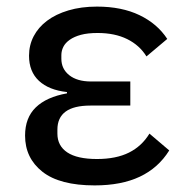

<svg xmlns="http://www.w3.org/2000/svg" viewBox="-20 -550 560 582"><path d="M493 -94Q460 -41 404 -14.5Q348 12 267 12Q161 12 108.5 -29.5Q56 -71 56 -139Q56 -193 88.5 -224.5Q121 -256 183 -267V-271Q128 -277 98 -305Q68 -333 68 -381Q68 -413 82 -440Q96 -467 122.5 -487Q149 -507 187.5 -518.5Q226 -530 274 -530Q349 -530 403 -504Q457 -478 487 -432L424 -379Q403 -413 365.5 -431.5Q328 -450 276 -450Q246 -450 225.5 -444.5Q205 -439 191.5 -429.5Q178 -420 172 -408Q166 -396 166 -383V-372Q166 -341 190 -322Q214 -303 256 -303H375V-230H254Q154 -230 154 -157V-145Q154 -108 184 -88Q214 -68 274 -68Q332 -68 371 -87.5Q410 -107 433 -145Z"/></svg>

Font: IBM Plex Sans Text
Style: Regular
Weight: 450
Designer: Mike Abbink, Paul van der Laan, Pieter van Rosmalen
Foundry: Bold Monday
Version: Version 3.005